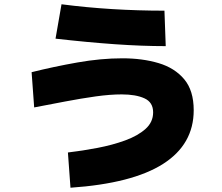

<svg xmlns="http://www.w3.org/2000/svg" viewBox="-20 -819 1040 899"><path d="M756 -603Q645 -603 517 -612Q389 -621 240 -638L268 -799Q383 -784 504.5 -776.5Q626 -769 750 -769ZM310 60 298 -105Q366 -113 436.5 -126.5Q507 -140 566 -161.5Q625 -183 661 -215Q697 -247 697 -293Q697 -340 656.5 -358.5Q616 -377 550 -377Q495 -377 427.5 -367.5Q360 -358 286.5 -344Q213 -330 140 -316L128 -481Q232 -507 342.5 -526.5Q453 -546 553 -546Q647 -546 722.5 -523.5Q798 -501 842.5 -448Q887 -395 887 -303Q887 -143 743.5 -51.5Q600 40 310 60Z"/></svg>

Font: Murecho Black
Style: Regular
Weight: 900
Designer: Neil Summerour
Foundry: Positype
Version: Version 1.010; ttfautohint (v1.8.3)